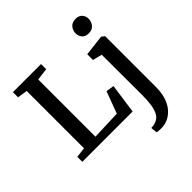

<svg xmlns="http://www.w3.org/2000/svg" viewBox="-261 -1004 1451 1451"><g transform="rotate(-45 464.5 -278.5)"><path d="M39.5 0V-53.5L121 -63V-675.5L41 -688V-743H341.5V-688L244 -675.5V-64L481.5 -73L546.5 -248L611 -238L577.5 0ZM654 243Q645.5 243.5 633 243.2Q620.5 243 609.5 242Q598.5 241 594.5 239L589 188Q596 188 611 186Q626 184 642.5 177Q670.5 166.5 686.8 138Q703 109.5 709.8 66Q716.5 22.5 716.5 -33L715.5 -468.5L641 -487V-548.5L806.5 -568H808.5L833 -549.5V-7.5Q833 54.5 818 100.8Q803 147 777.2 177.8Q751.5 208.5 719.5 224.8Q687.5 241 654 243ZM759.5 -651.5Q725.5 -651.5 707.8 -672.5Q690 -693.5 690 -721Q690 -752.5 709.2 -776.2Q728.5 -800 767.5 -800H768.5Q802.5 -800 820.2 -779.8Q838 -759.5 838 -732Q838 -700.5 818.8 -676Q799.5 -651.5 760.5 -651.5Z"/></g></svg>

Font: Merriweather SemiBold
Style: Regular
Weight: 600
Version: Version 2.100